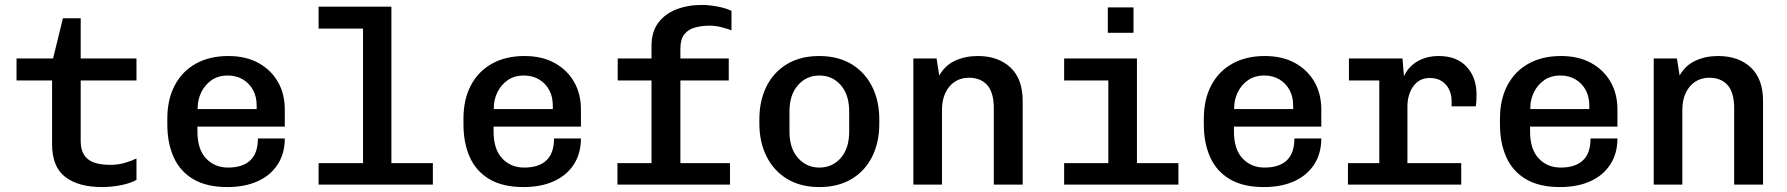

<svg xmlns="http://www.w3.org/2000/svg" viewBox="-20 -748 7240 778"><path d="M393 10Q299 10 245 -30.5Q191 -71 191 -165V-422H47V-511H195L235 -674H307V-511H533V-422H307V-175Q307 -143 320 -121.5Q333 -100 359.5 -90Q386 -80 427 -80Q458 -80 485.5 -88Q513 -96 533 -106V-19Q508 -5 469.5 2.5Q431 10 393 10Z M901 10Q818 10 764 -21.5Q710 -53 684 -110.5Q658 -168 658 -244V-267Q658 -345 688 -402Q718 -459 773.5 -490Q829 -521 905 -521Q976 -521 1027 -493Q1078 -465 1106 -416.5Q1134 -368 1134 -304V-235H780V-215Q780 -143 815 -106Q850 -69 904 -69Q963 -69 994 -98Q1025 -127 1025 -187H1134Q1134 -126 1105 -81.5Q1076 -37 1024 -13.5Q972 10 901 10ZM781 -306H1020V-321Q1020 -356 1005.5 -383Q991 -410 964.5 -426Q938 -442 903 -442Q864 -442 837 -423Q810 -404 795.5 -374Q781 -344 781 -312Z M1451 0V-632H1271V-721H1566V0ZM1271 0V-87H1734V0Z M2101 10Q2018 10 1964 -21.5Q1910 -53 1884 -110.5Q1858 -168 1858 -244V-267Q1858 -345 1888 -402Q1918 -459 1973.5 -490Q2029 -521 2105 -521Q2176 -521 2227 -493Q2278 -465 2306 -416.5Q2334 -368 2334 -304V-235H1980V-215Q1980 -143 2015 -106Q2050 -69 2104 -69Q2163 -69 2194 -98Q2225 -127 2225 -187H2334Q2334 -126 2305 -81.5Q2276 -37 2224 -13.5Q2172 10 2101 10ZM1981 -306H2220V-321Q2220 -356 2205.5 -383Q2191 -410 2164.5 -426Q2138 -442 2103 -442Q2064 -442 2037 -423Q2010 -404 1995.5 -374Q1981 -344 1981 -312Z M2620 0V-422H2483V-511H2620V-563Q2620 -618 2646.5 -654.5Q2673 -691 2719.5 -709.5Q2766 -728 2824 -728Q2853 -728 2887.5 -721.5Q2922 -715 2944 -704V-625Q2926 -632 2902.5 -638Q2879 -644 2855 -644Q2823 -644 2796 -636.5Q2769 -629 2753 -609Q2737 -589 2737 -551V-511H2933V-422H2737V0ZM2482 0V-87H2938V0Z M3300 10Q3224 10 3169.5 -23Q3115 -56 3086 -114.5Q3057 -173 3057 -247V-264Q3057 -340 3086 -398Q3115 -456 3169.5 -488.5Q3224 -521 3299 -521Q3376 -521 3430.5 -488Q3485 -455 3514 -397Q3543 -339 3543 -264V-247Q3543 -171 3514 -113Q3485 -55 3430.5 -22.5Q3376 10 3300 10ZM3300 -69Q3353 -69 3387 -108Q3421 -147 3421 -215V-296Q3421 -364 3387 -403Q3353 -442 3300 -442Q3248 -442 3213.5 -403Q3179 -364 3179 -296V-215Q3179 -147 3213.5 -108Q3248 -69 3300 -69Z M3681 0V-511H3775L3786 -442Q3809 -483 3850 -502Q3891 -521 3942 -521Q4025 -521 4074.5 -474.5Q4124 -428 4124 -339V0H4007V-309Q4007 -373 3980.5 -403Q3954 -433 3906 -433Q3873 -433 3848.5 -416.5Q3824 -400 3810.5 -371Q3797 -342 3797 -304V0Z M4471 0V-422H4292V-511H4587V0ZM4292 0V-87H4755V0ZM4469 -615V-718H4573V-615Z M5101 10Q5018 10 4964 -21.5Q4910 -53 4884 -110.5Q4858 -168 4858 -244V-267Q4858 -345 4888 -402Q4918 -459 4973.5 -490Q5029 -521 5105 -521Q5176 -521 5227 -493Q5278 -465 5306 -416.5Q5334 -368 5334 -304V-235H4980V-215Q4980 -143 5015 -106Q5050 -69 5104 -69Q5163 -69 5194 -98Q5225 -127 5225 -187H5334Q5334 -126 5305 -81.5Q5276 -37 5224 -13.5Q5172 10 5101 10ZM4981 -306H5220V-321Q5220 -356 5205.5 -383Q5191 -410 5164.5 -426Q5138 -442 5103 -442Q5064 -442 5037 -423Q5010 -404 4995.5 -374Q4981 -344 4981 -312Z M5569 0V-422H5446V-511H5663L5669 -439Q5686 -477 5723 -499Q5760 -521 5810 -521Q5883 -521 5923 -477.5Q5963 -434 5963 -366Q5963 -354 5962.5 -342.5Q5962 -331 5960 -317H5862V-340Q5862 -364 5852 -385Q5842 -406 5822.5 -419Q5803 -432 5773 -432Q5743 -432 5723 -415.5Q5703 -399 5693 -373Q5683 -347 5683 -318V0ZM5442 0V-87H5901V0Z M6301 10Q6218 10 6164 -21.5Q6110 -53 6084 -110.5Q6058 -168 6058 -244V-267Q6058 -345 6088 -402Q6118 -459 6173.5 -490Q6229 -521 6305 -521Q6376 -521 6427 -493Q6478 -465 6506 -416.5Q6534 -368 6534 -304V-235H6180V-215Q6180 -143 6215 -106Q6250 -69 6304 -69Q6363 -69 6394 -98Q6425 -127 6425 -187H6534Q6534 -126 6505 -81.5Q6476 -37 6424 -13.5Q6372 10 6301 10ZM6181 -306H6420V-321Q6420 -356 6405.5 -383Q6391 -410 6364.5 -426Q6338 -442 6303 -442Q6264 -442 6237 -423Q6210 -404 6195.5 -374Q6181 -344 6181 -312Z M6681 0V-511H6775L6786 -442Q6809 -483 6850 -502Q6891 -521 6942 -521Q7025 -521 7074.5 -474.5Q7124 -428 7124 -339V0H7007V-309Q7007 -373 6980.5 -403Q6954 -433 6906 -433Q6873 -433 6848.5 -416.5Q6824 -400 6810.5 -371Q6797 -342 6797 -304V0Z"/></svg>

Font: Chivo Mono Medium
Style: Regular
Weight: 500
Monospace: yes
Designer: Hector Gatti
Foundry: Omnibus-Type
Version: Version 1.008